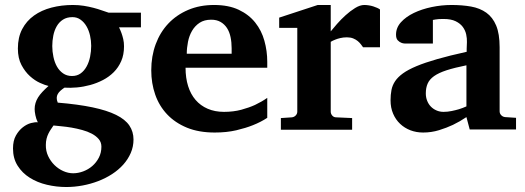

<svg xmlns="http://www.w3.org/2000/svg" viewBox="-20 -520 2109 771"><path d="M387.2 68.8Q387.2 51.3 376.5 38.6Q365.7 25.9 348.6 16.8Q331.5 7.8 310.1 2Q288.6 -3.9 267.1 -7.6Q245.6 -11.2 226.6 -12.9Q207.5 -14.6 194.8 -16.1Q189.9 -8.8 184.6 -1Q179.2 6.8 174.6 16.1Q169.9 25.4 167 36.9Q164.1 48.3 164.1 62Q163.6 85.9 173.3 106.7Q183.1 127.4 198.7 142.8Q214.4 158.2 234.1 167Q253.9 175.8 273.9 175.8Q293.9 175.8 314.2 168.2Q334.5 160.6 350.6 146.7Q366.7 132.8 377 113Q387.2 93.3 387.2 68.8ZM346.2 -335.9Q346.2 -356.4 341.6 -377.2Q336.9 -397.9 327.4 -414.3Q317.9 -430.7 303.7 -440.9Q289.6 -451.2 271 -451.2Q248.5 -451.2 232.9 -441.2Q217.3 -431.2 207.8 -414.6Q198.2 -397.9 194.1 -377.2Q189.9 -356.4 189.9 -335Q189.9 -313 194.6 -291.3Q199.2 -269.5 208.7 -252.7Q218.3 -235.8 233.4 -225.3Q248.5 -214.8 269 -214.8Q289.6 -214.8 304 -225.3Q318.4 -235.8 327.9 -253.2Q337.4 -270.5 341.8 -292.2Q346.2 -314 346.2 -335.9ZM458 -410.2Q463.4 -399.4 467.8 -387.2Q471.7 -376.5 474.9 -363Q478 -349.6 478 -334Q478 -300.3 466.8 -274.7Q455.6 -249 436.8 -230.2Q418 -211.4 393.6 -198.7Q369.1 -186 342.5 -178.7Q315.9 -171.4 289.1 -168.9Q262.2 -166.5 238.8 -168Q230 -162.1 222.9 -155.8Q215.8 -149.4 211.9 -142.3Q208 -135.3 207.8 -127Q207.5 -118.7 211.9 -107.9Q293.9 -101.1 351.8 -88.9Q409.7 -76.7 446.3 -58.6Q482.9 -40.5 499.5 -15.9Q516.1 8.8 516.1 40Q516.1 68.8 505.1 94.2Q494.1 119.6 475.1 140.9Q456.1 162.1 430.2 179Q404.3 195.8 374.3 207.3Q344.2 218.8 311.5 224.9Q278.8 231 246.1 231Q206.5 231 168.2 221.9Q129.9 212.9 99.6 193.8Q69.3 174.8 50.8 145.5Q32.2 116.2 32.2 76.2Q32.2 44.9 43.9 24.2Q55.7 3.4 71.8 -9Q87.9 -21.5 104.7 -25.9Q121.6 -30.3 131.8 -28.8Q125 -42.5 122.1 -57.4Q119.1 -72.3 119.1 -82Q119.1 -94.7 122.6 -106.2Q126 -117.7 132.8 -128.7Q139.6 -139.6 150.1 -150.9Q160.6 -162.1 174.8 -174.8Q161.6 -177.7 140.9 -187Q120.1 -196.3 100.3 -214.1Q80.6 -231.9 66.2 -259Q51.8 -286.1 51.8 -325.2Q51.8 -370.1 69.1 -403.1Q86.4 -436 116.5 -457.5Q146.5 -479 186.8 -489.5Q227.1 -500 272.9 -500Q296.4 -500 317.1 -496.6Q337.9 -493.2 355.7 -488.5Q373.5 -483.9 388.4 -478.5Q403.3 -473.1 416 -469.2H545.9V-410.2Z M910.2 -326.2Q910.2 -350.1 905.8 -371.1Q901.4 -392.1 891.4 -407.5Q881.3 -422.9 865.7 -431.9Q850.1 -440.9 828.1 -440.9Q800.3 -440.9 781.5 -428.5Q762.7 -416 751.2 -396.2Q739.7 -376.5 734.9 -352.1Q730 -327.6 730 -304.2H910.2ZM1053.2 -46.9Q1027.3 -29.8 995.1 -17.1Q967.3 -5.9 928.7 3.2Q890.1 12.2 842.3 12.2Q778.3 12.2 730.7 -7.3Q683.1 -26.9 651.1 -60.8Q619.1 -94.7 603.3 -140.1Q587.4 -185.5 587.4 -237.8Q587.4 -294.4 605.2 -342.5Q623 -390.6 656 -425.5Q689 -460.4 735.6 -480.2Q782.2 -500 839.4 -500Q897.9 -500 938.7 -480.7Q979.5 -461.4 1004.9 -429.4Q1030.3 -397.5 1041.7 -356.4Q1053.2 -315.4 1053.2 -272V-248H725.1Q725.1 -207 735.4 -174.3Q745.6 -141.6 765.4 -118.7Q785.2 -95.7 814 -83.3Q842.8 -70.8 879.4 -70.8Q917.5 -70.8 949 -79.3Q980.5 -87.9 1003.9 -98.6Q1030.8 -111.3 1053.2 -127Z M1438 -330.1Q1434.6 -335 1429.4 -341.8Q1424.3 -348.6 1416.7 -355Q1409.2 -361.3 1398.4 -365.7Q1387.7 -370.1 1373 -370.1Q1358.9 -370.1 1346.7 -367.2Q1334.5 -364.3 1326.2 -360.8Q1315.9 -356.9 1308.1 -352.1V-71.8Q1308.1 -63 1314.2 -55.9Q1320.3 -48.8 1330.1 -48.8L1394 -45.9V1H1107.9V-45.9L1151.9 -48.8Q1161.1 -49.8 1167.5 -56.4Q1173.8 -63 1173.8 -71.8V-408.2H1101.1V-449.2L1255.9 -500H1308.1V-394Q1317.4 -405.8 1333.3 -423.8Q1349.1 -441.9 1367.7 -458.7Q1386.2 -475.6 1406 -487.8Q1425.8 -500 1442.9 -500Q1451.7 -500 1460.9 -498.5Q1470.2 -497.1 1478.8 -494.4Q1487.3 -491.7 1494.4 -488.5Q1501.5 -485.4 1505.9 -481.9V-330.1Z M1866.2 0 1853 -49.8Q1827.1 -32.2 1798.8 -18.6Q1773.9 -6.8 1743.2 2.7Q1712.4 12.2 1679.2 12.2Q1651.9 12.2 1628.2 3.2Q1604.5 -5.9 1586.7 -22.7Q1568.8 -39.6 1558.6 -63.5Q1548.3 -87.4 1548.3 -117.2Q1548.3 -139.6 1552 -158.7Q1555.7 -177.7 1566.7 -194.1Q1577.6 -210.4 1598.1 -225.3Q1618.7 -240.2 1652.6 -254.4Q1686.5 -268.6 1735.8 -282.7Q1785.2 -296.9 1854 -312V-324.2Q1854 -331.5 1854.5 -337.4Q1854.5 -344.2 1855 -351.1Q1855.5 -365.2 1852.1 -381.6Q1848.6 -397.9 1838.4 -411.9Q1828.1 -425.8 1809.6 -434.8Q1791 -443.8 1761.2 -443.8Q1751 -443.8 1742.9 -443.4Q1734.9 -442.9 1729.5 -441.9Q1723.1 -440.9 1718.3 -439.9V-345.2H1615.2Q1602.5 -344.2 1592.8 -347.7Q1584.5 -350.6 1577.4 -357.9Q1570.3 -365.2 1570.3 -380.9Q1570.3 -408.7 1590.1 -430.7Q1609.9 -452.6 1641.8 -468Q1673.8 -483.4 1713.6 -491.7Q1753.4 -500 1793 -500Q1835.9 -500 1871.6 -493.7Q1907.2 -487.3 1932.9 -469Q1958.5 -450.7 1972.4 -417.5Q1986.3 -384.3 1986.3 -330.1V-73.2Q1986.3 -64 1992.7 -57.4Q1999 -50.8 2008.3 -49.8L2052.2 -46.9V0ZM1853 -257.8Q1804.7 -248 1773.2 -237.8Q1741.7 -227.5 1723.1 -214.4Q1704.6 -201.2 1697.3 -184.3Q1689.9 -167.5 1689.9 -145Q1689.9 -129.4 1695.1 -116Q1700.2 -102.5 1709.7 -92.5Q1719.2 -82.5 1732.4 -76.7Q1745.6 -70.8 1761.2 -70.8Q1777.3 -70.8 1793.7 -74.2Q1810.1 -77.6 1823.2 -81.5Q1838.9 -86.4 1853 -92.8Z"/></svg>

Font: Charis SIL Eur
Style: Bold
Weight: 700
Foundry: SIL International
Version: Version 5.000